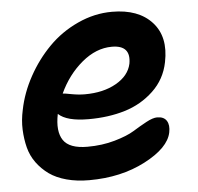

<svg xmlns="http://www.w3.org/2000/svg" viewBox="-47 -564 716 695"><g transform="rotate(-5 311.5 -216.0)"><path d="M250 84Q205.1 84 168 74Q130.9 64 105.2 45.7Q79.6 27.3 61 2Q42.5 -23.4 34.7 -54Q26.9 -84.5 25.4 -119.1Q23.9 -153.8 32.2 -190.9Q44.4 -252 76.2 -309.8Q107.9 -367.7 153.3 -413.8Q198.7 -460 259.5 -488Q320.3 -516.1 384.8 -516.1Q480.5 -516.1 529.5 -462.4Q578.6 -408.7 560.1 -317.9Q547.9 -256.3 503.4 -214.4Q459 -172.4 399.2 -154.3Q339.4 -136.2 267.1 -136.2Q187.5 -136.2 157.2 -165Q144.5 -102.5 166.5 -69.8Q188.5 -37.1 253.9 -37.1Q307.6 -37.1 353.5 -50.3Q399.4 -63.5 424.6 -79.1Q449.7 -94.7 474.1 -107.9Q498.5 -121.1 514.2 -121.1Q538.6 -121.1 548.6 -105.2Q558.6 -89.4 553.2 -63Q542 -7.8 453.9 38.1Q365.7 84 250 84ZM181.2 -236.8Q187.5 -236.8 212.9 -231.9Q238.3 -227.1 261.2 -227.1Q328.6 -227.1 375.2 -253.7Q421.9 -280.3 431.2 -323.2Q443.4 -390.1 373 -390.1Q315.9 -390.1 263.9 -346.7Q211.9 -303.2 181.2 -236.8Z"/></g></svg>

Font: Shantell Sans Irregular Bouncy
Style: Italic
Weight: 600
Italic angle: -11.31°
Designer: Stephen Nixon, Anya Danilova, Shantell Martin
Foundry: Arrow Type
Version: Version 1.006;[9816181b4]